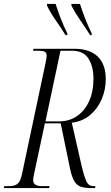

<svg xmlns="http://www.w3.org/2000/svg" viewBox="-43 -964 571 984"><path d="M-23 0 -21 -10H5Q32 -10 47 -22Q62 -34 70 -73L191 -644Q194 -656 195 -665.5Q196 -675 196 -679Q196 -695 185 -699.5Q174 -704 154 -704H126L129 -714H338Q417 -714 458 -674Q499 -634 499 -558Q499 -505 478.5 -456.5Q458 -408 419.5 -375Q381 -342 325 -335L375 -115Q388 -60 399.5 -35Q411 -10 436 -10H446L444 0H425Q392 0 371.5 -7Q351 -14 338.5 -34.5Q326 -55 317 -95L268 -332H187L132 -74Q127 -52 127 -40Q127 -10 173 -10H211L209 0ZM261 -342Q312 -342 351.5 -369Q391 -396 413.5 -445Q436 -494 436 -561Q436 -623 410.5 -663.5Q385 -704 326 -704H267L190 -342ZM293 -784Q267 -825 241.5 -861.5Q216 -898 198 -935V-944H242Q251 -914 267 -872.5Q283 -831 302 -793V-784ZM419 -784Q393 -825 367.5 -861.5Q342 -898 323 -935V-944H367Q376 -914 392 -872.5Q408 -831 427 -793V-784Z"/></svg>

Font: Noto Serif Display ExtraCondensed Light
Style: Italic
Weight: 300
Width: 2
Italic angle: -12°
Designer: Monotype Design Team
Foundry: Monotype Imaging Inc.
Version: Version 2.009